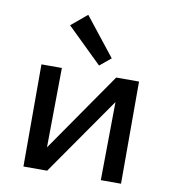

<svg xmlns="http://www.w3.org/2000/svg" viewBox="-82 -799 780 870"><g transform="rotate(10 308.5 -364.0)"><path d="M342 -510 181 -667 254 -728 393 -552ZM533 0H440L444 -360L193 0H84V-470H178L174 -104L428 -470H533Z"/></g></svg>

Font: Ysabeau SC Semibold
Style: Regular
Weight: 600
Designer: Christian Thalmann (Catharsis Fonts)
Version: Version 0.003